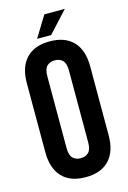

<svg xmlns="http://www.w3.org/2000/svg" viewBox="-129 -909 653 978"><g transform="rotate(-15 198.0 -420.0)"><path d="M141 -161Q141 -123 156.5 -107.5Q172 -92 198 -92Q224 -92 239.5 -107.5Q255 -123 255 -161V-539Q255 -577 239.5 -592.5Q224 -608 198 -608Q172 -608 156.5 -592.5Q141 -577 141 -539ZM31 -532Q31 -617 74 -662.5Q117 -708 198 -708Q279 -708 322 -662.5Q365 -617 365 -532V-168Q365 -83 322 -37.5Q279 8 198 8Q117 8 74 -37.5Q31 -83 31 -168ZM316 -848 214 -737H140L208 -848Z"/></g></svg>

Font: Bebas Neue
Style: Regular
Weight: 400
Designer: Ryoichi Tsunekawa
Foundry: Ryoichi Tsunekawa
Version: Version 1.300